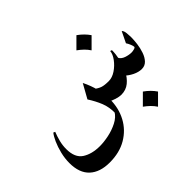

<svg xmlns="http://www.w3.org/2000/svg" viewBox="-121 -528 909 909"><g transform="rotate(-45 333.5 -74.0)"><path d="M533.7 -129.4Q542 -113.3 561.5 -106.7Q581.1 -100.1 598.6 -100.1Q605.5 -100.1 615.7 -102.8Q626 -105.5 626 -110.4Q626 -116.2 621.3 -127.9Q616.7 -139.6 609.9 -149.9L636.7 -205.1Q644.5 -198.2 646.2 -180.7Q647.9 -163.1 647.9 -154.8Q647.9 -134.3 644.8 -109.6Q641.6 -85 633.8 -62.3Q626 -39.6 612.1 -24.9Q598.1 -10.3 577.1 -10.3Q556.2 -10.3 533.2 -21.5Q510.3 -32.7 494.1 -49.3ZM346.7 -106.4Q366.7 -90.8 382.3 -85.7Q397.9 -80.6 425.8 -80.6Q449.2 -80.6 472.9 -96.4Q496.6 -112.3 513.2 -134.8Q529.8 -157.2 531.2 -176.8L540 -173.8Q540 -147.9 533.4 -116.9Q526.9 -85.9 512.7 -57.6Q498.5 -29.3 476.1 -11Q453.6 7.3 421.9 7.3Q409.7 7.3 390.1 1.5Q370.6 -4.4 358.4 -12.7ZM332.5 -161.6Q351.1 -124.5 360.1 -87.6Q369.1 -50.8 369.1 -16.6Q369.1 43.5 343.5 91.3Q317.9 139.2 270.3 167.2Q222.7 195.3 156.7 195.3Q91.8 195.3 55.7 161.9Q19.5 128.4 19.5 62Q19.5 30.8 27.1 -0.2Q34.7 -31.2 45.9 -56.2Q57.1 -81.1 67.9 -94.2L76.7 -90.3Q67.9 -68.4 61.8 -44.4Q55.7 -20.5 55.7 4.4Q55.7 62.5 90.6 85Q125.5 107.4 178.7 107.4Q205.6 107.4 238.3 100.6Q271 93.8 299.8 79.1Q328.6 64.5 342.8 40.5L340.3 50.3Q341.3 8.8 327.9 -24.4Q314.5 -57.6 293 -90.8ZM471.2 -342.8Q502.4 -320.8 522 -292L471.2 -241.2Q461.4 -256.3 448.5 -268.8Q435.5 -281.2 420.4 -292ZM504.9 68.4Q536.1 90.3 555.7 119.1L504.9 169.9Q495.1 154.8 482.2 142.3Q469.2 129.9 454.1 119.1Z"/></g></svg>

Font: Lateef
Style: Regular
Weight: 400
Designer: SIL International
Foundry: SIL International
Version: Version 4.200